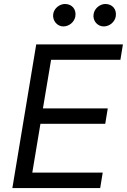

<svg xmlns="http://www.w3.org/2000/svg" viewBox="-20 -952 642 972"><path d="M300.4 -818.2C331.7 -818.2 357.2 -842.3 361.5 -869.3C367.2 -904.8 344.5 -931.8 308.9 -931.8C282 -931.8 253.6 -910.5 249.3 -880.7C244.7 -848 269.2 -818.2 300.4 -818.2ZM505 -818.2C536.2 -818.2 561.8 -842.3 566.1 -869.3C571.7 -904.8 549 -931.8 513.5 -931.8C486.5 -931.8 458.8 -910.5 453.8 -880.7C448.2 -846.6 473.7 -818.2 505 -818.2ZM42.6 0H487.2L500 -78.1H143.5L184.7 -325.3H512.8L525.6 -403.4H197.4L238.6 -649.1H589.5L602.3 -727.3H163.4Z"/></svg>

Font: TID UI
Style: Italic
Weight: 400
Italic angle: -9.39999°
Designer: The TID Project Authors
Foundry: Bakken & Bæck
Version: Version 1.001;hotconv 1.0.109;makeotfexe 2.5.65596